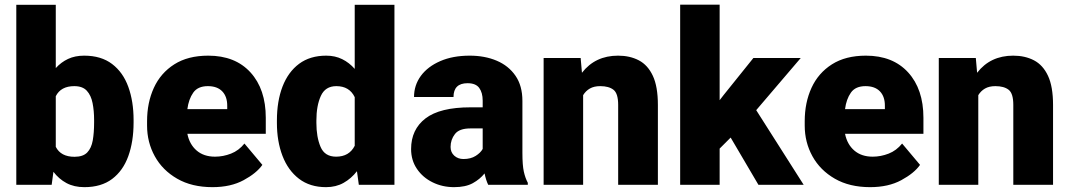

<svg xmlns="http://www.w3.org/2000/svg" viewBox="-20 -770 4453 800"><path d="M536.6 -270V-259.8Q536.6 -180.2 514.6 -119.4Q492.7 -58.6 447.3 -24.4Q401.9 9.8 331.5 9.8Q288.6 9.8 256.8 -7.3Q225.1 -24.4 202.6 -54.2L195.3 0H47.9V-750H212.4V-486.3Q234.4 -510.7 263.4 -524.4Q292.5 -538.1 330.6 -538.1Q401.4 -538.1 447 -503.4Q492.7 -468.8 514.6 -408.2Q536.6 -347.7 536.6 -270ZM372.1 -259.8V-270Q372.1 -308.6 365.7 -340.6Q359.4 -372.6 341.8 -391.8Q324.2 -411.1 289.6 -411.1Q233.4 -411.1 212.4 -369.1V-158.2Q233.4 -116.7 290.5 -116.7Q326.2 -116.7 343.5 -134.8Q360.8 -152.8 366.5 -185.1Q372.1 -217.3 372.1 -259.8Z M865.2 9.8Q779.3 9.8 718.3 -25.4Q657.2 -60.5 625 -118.9Q592.8 -177.2 592.8 -246.6V-265.1Q592.8 -342.3 621.1 -404.1Q649.4 -465.8 706.3 -502Q763.2 -538.1 847.7 -538.1Q960 -538.1 1023.7 -468.3Q1087.4 -398.4 1087.4 -279.3V-212.4H760.7Q769.5 -168.5 799.3 -142.8Q829.1 -117.2 876 -117.2Q909.7 -117.2 942.4 -129.9Q975.1 -142.6 998.5 -171.9L1073.2 -83Q1048.8 -48.3 995.1 -19.3Q941.4 9.8 865.2 9.8ZM846.2 -411.1Q804.2 -411.1 785.2 -384Q766.1 -356.9 760.7 -315.4H926.8V-328.1Q927.2 -367.2 906.2 -389.2Q885.3 -411.1 846.2 -411.1Z M1133.8 -257.8V-268.1Q1133.8 -348.6 1157.2 -409.4Q1180.7 -470.2 1226.3 -504.2Q1272 -538.1 1339.4 -538.1Q1376.5 -538.1 1406 -523.4Q1435.5 -508.8 1458 -482.9V-750H1623.5V0H1475.1L1467.3 -56.6Q1443.4 -25.9 1411.6 -8.1Q1379.9 9.8 1338.4 9.8Q1271.5 9.8 1225.8 -25.1Q1180.2 -60.1 1157 -120.6Q1133.8 -181.2 1133.8 -257.8ZM1298.3 -268.1V-257.8Q1298.3 -198.7 1315.7 -158Q1333 -117.2 1380.4 -117.2Q1435.1 -117.2 1458 -162.6V-365.2Q1436 -411.1 1381.3 -411.1Q1335.4 -411.1 1316.9 -370.4Q1298.3 -329.6 1298.3 -268.1Z M2014.2 0Q2004.9 -19 1999 -47.4Q1980 -23.4 1950 -6.8Q1919.9 9.8 1872.1 9.8Q1823.2 9.8 1782.5 -10.3Q1741.7 -30.3 1717.3 -66.2Q1692.9 -102.1 1692.9 -148.9Q1692.9 -230.5 1752.9 -276.6Q1813 -322.8 1940.4 -322.8H1991.2V-350.6Q1991.2 -383.8 1976.8 -403.6Q1962.4 -423.3 1928.2 -423.3Q1869.6 -423.3 1869.6 -365.7H1705.1Q1705.1 -415 1733.6 -453.9Q1762.2 -492.7 1814.5 -515.4Q1866.7 -538.1 1937 -538.1Q2000 -538.1 2049.6 -517.1Q2099.1 -496.1 2127.9 -454.3Q2156.7 -412.6 2156.7 -349.6V-133.3Q2156.7 -81.5 2162.6 -54.9Q2168.5 -28.3 2179.2 -8.3V0ZM1911.1 -107.4Q1941.4 -107.4 1961.9 -120.4Q1982.4 -133.3 1991.2 -149.4V-234.9H1939.5Q1893.6 -234.9 1875.5 -211.4Q1857.4 -188 1857.4 -157.7Q1857.4 -135.3 1872.8 -121.3Q1888.2 -107.4 1911.1 -107.4Z M2481 -411.1Q2455.1 -411.1 2437.7 -401.1Q2420.4 -391.1 2409.7 -373.5V0H2245.1V-528.3H2399.4L2404.8 -466.8Q2460 -538.1 2555.2 -538.1Q2604.5 -538.1 2641.8 -518.6Q2679.2 -499 2700.2 -454.1Q2721.2 -409.2 2721.2 -332.5V0H2555.7V-333Q2555.7 -380.9 2536.1 -396Q2516.6 -411.1 2481 -411.1Z M3140.1 0 3024.4 -196.8 2978.5 -150.9V0H2814V-750.5H2978.5V-352.5L2995.1 -374L3119.1 -528.3H3316.4L3130.9 -311L3328.6 0Z M3605.5 9.8Q3519.5 9.8 3458.5 -25.4Q3397.5 -60.5 3365.2 -118.9Q3333 -177.2 3333 -246.6V-265.1Q3333 -342.3 3361.3 -404.1Q3389.6 -465.8 3446.5 -502Q3503.4 -538.1 3587.9 -538.1Q3700.2 -538.1 3763.9 -468.3Q3827.6 -398.4 3827.6 -279.3V-212.4H3501Q3509.8 -168.5 3539.6 -142.8Q3569.3 -117.2 3616.2 -117.2Q3649.9 -117.2 3682.6 -129.9Q3715.3 -142.6 3738.8 -171.9L3813.5 -83Q3789.1 -48.3 3735.4 -19.3Q3681.6 9.8 3605.5 9.8ZM3586.4 -411.1Q3544.4 -411.1 3525.4 -384Q3506.3 -356.9 3501 -315.4H3667V-328.1Q3667.5 -367.2 3646.5 -389.2Q3625.5 -411.1 3586.4 -411.1Z M4127.4 -411.1Q4101.6 -411.1 4084.2 -401.1Q4066.9 -391.1 4056.2 -373.5V0H3891.6V-528.3H4045.9L4051.3 -466.8Q4106.4 -538.1 4201.7 -538.1Q4251 -538.1 4288.3 -518.6Q4325.7 -499 4346.7 -454.1Q4367.7 -409.2 4367.7 -332.5V0H4202.1V-333Q4202.1 -380.9 4182.6 -396Q4163.1 -411.1 4127.4 -411.1Z"/></svg>

Font: Vazirmatn RD UI FD Black
Style: Regular
Weight: 900
Designer: Saber Rastikerdar
Foundry: Saber Rastikerdar
Version: Version 33.003